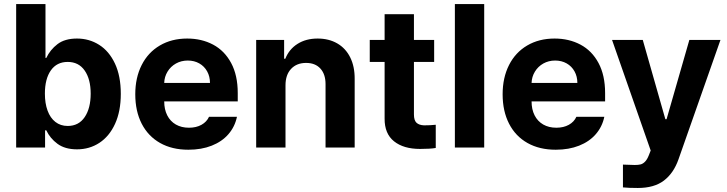

<svg xmlns="http://www.w3.org/2000/svg" viewBox="-20 -727 3583 946"><path d="M59.6 -707H204.1V-441.4H208Q227.1 -481.9 263.2 -509.5Q299.3 -537.1 359.4 -537.1Q419.4 -537.1 468.5 -506.1Q517.6 -475.1 546.4 -413.8Q575.2 -352.5 575.2 -264.6Q575.2 -178.7 546.9 -116.9Q518.6 -55.2 469.7 -23.2Q420.9 8.8 359.4 8.8Q300.3 8.8 263.4 -18.3Q226.6 -45.4 208 -85H202.1V0H59.6ZM313.5 -106.4Q367.7 -106.4 397.2 -149.9Q426.8 -193.4 426.8 -265.6Q426.8 -336.9 397.2 -379.4Q367.7 -421.9 313.5 -421.9Q259.8 -421.9 230.5 -380.1Q201.2 -338.4 201.2 -265.6Q201.2 -217.8 214.4 -181.9Q227.5 -146 252.9 -126.2Q278.3 -106.4 313.5 -106.4Z M646.5 -262.7Q646.5 -344.2 678 -406.5Q709.5 -468.8 767.6 -502.9Q825.7 -537.1 902.3 -537.1Q973.6 -537.1 1030 -507.1Q1086.4 -477.1 1118.9 -416.5Q1151.4 -356 1151.4 -268.6V-227.5H789.1Q789.1 -188 804 -158.7Q818.8 -129.4 846.4 -113.5Q874 -97.7 911.1 -97.7Q946.8 -97.7 972.7 -112.1Q998.5 -126.5 1009.8 -151.4H1147.5Q1137.2 -102.5 1105.5 -65.9Q1073.7 -29.3 1023.2 -9.3Q972.7 10.7 908.2 10.7Q827.6 10.7 768.8 -22.5Q710 -55.7 678.2 -117.4Q646.5 -179.2 646.5 -262.7ZM1014.6 -318.4Q1014.6 -350.1 1000.7 -375.2Q986.8 -400.4 961.9 -414.6Q937 -428.7 905.3 -428.7Q873 -428.7 846.9 -414.1Q820.8 -399.4 805.4 -374Q790 -348.6 789.1 -318.4Z M1386.7 0H1242.2V-530.3H1379.9V-437.5H1385.7Q1404.3 -484.4 1445.8 -510.7Q1487.3 -537.1 1544.9 -537.1Q1600.1 -537.1 1641.6 -513.2Q1683.1 -489.3 1705.6 -444.1Q1728 -398.9 1727.5 -337.9V0H1584V-312.5Q1584 -361.3 1558.6 -389.2Q1533.2 -417 1488.3 -417Q1441.9 -417 1414.3 -387.7Q1386.7 -358.4 1386.7 -306.6Z M2119.1 -421.9H2019.5V-163.1Q2019.5 -133.8 2032.2 -122.1Q2044.9 -110.4 2069.3 -109.4Q2100.6 -109.4 2127 -112.3V2Q2101.1 6.8 2049.8 6.8Q1968.3 6.8 1921.4 -30.8Q1874.5 -68.4 1875 -142.6V-421.9H1801.8V-530.3H1875V-657.2H2019.5V-530.3H2119.1Z M2365.7 0H2221.2V-707H2365.7Z M2456.5 -262.7Q2456.5 -344.2 2488 -406.5Q2519.5 -468.8 2577.6 -502.9Q2635.7 -537.1 2712.4 -537.1Q2783.7 -537.1 2840.1 -507.1Q2896.5 -477.1 2929 -416.5Q2961.4 -356 2961.4 -268.6V-227.5H2599.1Q2599.1 -188 2614 -158.7Q2628.9 -129.4 2656.5 -113.5Q2684.1 -97.7 2721.2 -97.7Q2756.8 -97.7 2782.7 -112.1Q2808.6 -126.5 2819.8 -151.4H2957.5Q2947.3 -102.5 2915.5 -65.9Q2883.8 -29.3 2833.3 -9.3Q2782.7 10.7 2718.3 10.7Q2637.7 10.7 2578.9 -22.5Q2520 -55.7 2488.3 -117.4Q2456.5 -179.2 2456.5 -262.7ZM2824.7 -318.4Q2824.7 -350.1 2810.8 -375.2Q2796.9 -400.4 2772 -414.6Q2747.1 -428.7 2715.3 -428.7Q2683.1 -428.7 2657 -414.1Q2630.9 -399.4 2615.5 -374Q2600.1 -348.6 2599.1 -318.4Z M3049.3 196.3V84Q3086.4 85.9 3107.9 85.9Q3125 85.9 3136.5 83Q3147.9 80.1 3158.4 69.3Q3168.9 58.6 3177.2 37.1L3186 14.6L2995.6 -530.3H3147L3258.3 -139.6H3264.2L3376.5 -530.3H3529.8L3322.8 58.6Q3298.8 126.5 3251 162.8Q3203.1 199.2 3122.6 199.2Q3077.1 199.2 3049.3 196.3Z"/></svg>

Font: WEMIX Pretendard
Style: Bold
Weight: 700
Designer: Base glyphs from Inter by Rasmus Andersson; Hangeul glyphs from Noto Sans CJK(Source Han Sans) by Jang Soo-young and Kan
Foundry: Kil Hyung-jin
Version: Version 1.000